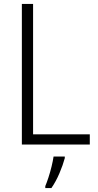

<svg xmlns="http://www.w3.org/2000/svg" viewBox="-20 -734 497 975"><path d="M91 0V-714H148V-52H436V0ZM309 69Q300 103 282 145.5Q264 188 241 221H210V211Q217 195 226 167.5Q235 140 242 111Q249 82 252 61H309Z"/></svg>

Font: Noto Sans Arabic SemCond Light
Style: Regular
Weight: 300
Width: 4
Designer: Monotype Design Team, Nadine Chahine, Nizar Qandah and Khaled Hosny
Foundry: Monotype Imaging Inc.
Version: Version 2.012; ttfautohint (v1.8.4.7-5d5b)